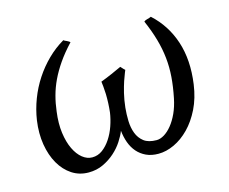

<svg xmlns="http://www.w3.org/2000/svg" viewBox="-75 -563 819 686"><g transform="rotate(-15 334.5 -220.0)"><path d="M618.2 -187Q611.3 -137.7 592.3 -99.1Q573.2 -60.5 547.4 -34.2Q521.5 -7.8 491.7 6.1Q461.9 20 433.1 20Q407.2 20 387.9 11Q368.7 2 355.2 -13.4Q341.8 -28.8 334.2 -49.6Q326.7 -70.3 324.2 -94.2Q317.9 -77.6 304.9 -57.6Q292 -37.6 272.9 -20.5Q253.9 -3.4 229.2 8.3Q204.6 20 174.8 20Q140.6 20 113.5 2.2Q86.4 -15.6 68.6 -46.6Q50.8 -77.6 43.9 -119.1Q37.1 -160.6 43.9 -208Q49.8 -247.1 64 -284.2Q78.1 -321.3 99.6 -354Q121.1 -386.7 148.7 -413.8Q176.3 -440.9 209 -460Q210.4 -458.5 213.6 -457Q216.8 -455.6 220.5 -453.9Q224.1 -452.1 227.3 -450.2Q230.5 -448.2 231.9 -446.3Q203.1 -415.5 183.6 -387.2Q164.1 -358.9 151.1 -331.5Q138.2 -304.2 130.9 -276.9Q123.5 -249.5 120.1 -220.2Q114.3 -176.8 119.1 -141.4Q124 -106 136 -81.1Q147.9 -56.2 165 -42.5Q182.1 -28.8 201.2 -28.8Q222.2 -28.8 239.3 -41.5Q256.3 -54.2 269.5 -74.2Q282.7 -94.2 291.3 -118.9Q299.8 -143.6 303.2 -167Q305.2 -184.6 305.9 -201.9Q306.6 -219.2 306.2 -234.6Q305.7 -250 304.4 -262.2Q303.2 -274.4 302.2 -281.7Q323.2 -289.6 344.2 -298.8Q365.2 -308.1 380.9 -315.4Q384.8 -310.5 390.1 -305.4Q395.5 -300.3 395.5 -300.3Q395.5 -300.3 391.4 -290.3Q387.2 -280.3 381.3 -262.9Q375.5 -245.6 369.6 -221.7Q363.8 -197.8 360.8 -169.9Q358.4 -146 359.1 -120.8Q359.9 -95.7 367.7 -75.2Q375.5 -54.7 392.3 -41.7Q409.2 -28.8 439 -28.8Q452.6 -28.8 467.5 -37.8Q482.4 -46.9 495.8 -63.5Q509.3 -80.1 520.3 -104Q531.2 -127.9 537.1 -157.2Q545.4 -197.8 548.1 -233.6Q550.8 -269.5 547.1 -304Q543.5 -338.4 533.4 -373.8Q523.4 -409.2 505.9 -449.2Q509.8 -453.1 518.8 -455.3Q527.8 -457.5 532.7 -460Q585.4 -412.1 607.9 -343.3Q630.4 -274.4 618.2 -187Z"/></g></svg>

Font: GentiumAlt
Style: Italic
Weight: 400
Italic angle: -7°
Designer: J. Victor Gaultney
Version: Version 1.02; 2005; OFL release